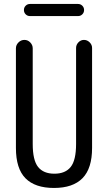

<svg xmlns="http://www.w3.org/2000/svg" viewBox="-20 -930 540 960"><path d="M129.9 -910.2H370.1Q382.8 -910.2 391.6 -901.4Q400.4 -892.6 400.4 -879.9Q400.4 -867.2 391.6 -858.4Q382.8 -849.6 370.1 -849.6H129.9Q117.2 -849.6 108.4 -858.4Q99.6 -867.2 99.6 -879.9Q99.6 -892.6 108.4 -901.4Q117.2 -910.2 129.9 -910.2ZM59.6 -190.4V-688.5Q59.6 -705.1 72.3 -717.8Q85 -730.5 102.1 -730.5Q119.1 -730.5 131.3 -717.8Q143.6 -705.1 143.6 -688.5V-210Q143.6 -128.9 170.4 -95.2Q197.3 -61.5 252 -61.5Q306.6 -61.5 333.5 -95.2Q360.4 -128.9 360.4 -210V-690.4Q360.4 -706.1 372.1 -718.3Q383.8 -730.5 399.9 -730.5Q416 -730.5 428.2 -718.3Q440.4 -706.1 440.4 -690.4V-190.4Q440.4 -87.9 392.6 -39.1Q344.7 9.8 250 9.8Q155.3 9.8 107.4 -38.6Q59.6 -86.9 59.6 -190.4Z"/></svg>

Font: Rounded-X Mgen+ 2m regular
Style: Regular
Weight: 400
Designer: [Source Han Sans]
Ryoko NISHIZUKA  (kana & ideographs); Paul D. Hunt (Latin, Greek & Cyrillic); Wenlong ZHANG  (bopomofo
Version: Version 1.059.20150602